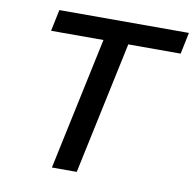

<svg xmlns="http://www.w3.org/2000/svg" viewBox="-78 -767 854 845"><g transform="rotate(10 349.5 -344.0)"><path d="M208 0 334 -592H100L120 -688H699L679 -592H445L319 0Z"/></g></svg>

Font: Saira SemiExpanded Medium
Style: Italic
Weight: 500
Width: 6
Italic angle: -12°
Designer: Hector Gatti with collaboration of the Omnibus-Type team
Foundry: Omnibus-Type
Version: Version 1.101